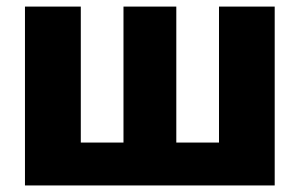

<svg xmlns="http://www.w3.org/2000/svg" viewBox="-20 -566 915 586"><path d="M56.2 -545.9V0H818.4V-545.9H648.4V-130.9H518.1V-545.9H356.9V-130.9H226.6V-545.9Z"/></svg>

Font: Inter ExtraBold
Style: Regular
Weight: 800
Designer: Rasmus Andersson
Foundry: rsms
Version: Version 4.001;git-9221beed3